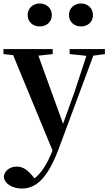

<svg xmlns="http://www.w3.org/2000/svg" viewBox="-27 -820 629 1111"><path d="M203 -667C240 -667 273 -691 273 -733C273 -774 240 -800 203 -800C166 -800 133 -774 133 -733C133 -691 166 -667 203 -667ZM442 -667C479 -667 511 -691 511 -733C511 -774 479 -800 442 -800C405 -800 372 -774 372 -733C372 -691 405 -667 442 -667ZM376 -507 473 -497 405 -290 338 -104 195 -498 278 -507V-536H-7V-507L49 -501L277 51C246 128 214 180 173 212L158 194C133 165 106 144 71 144C36 144 1 162 -5 201C-2 245 47 271 99 271C182 271 248 212 312 43L513 -498L580 -507V-536H376Z"/></svg>

Font: Noto Serif KR
Style: Bold
Weight: 700
Designer: Ryoko NISHIZUKA 西塚涼子 (kana & ideographs); Frank Grießhammer (Latin, Greek & Cyrillic); Wenlong ZHANG 张文龙 (bopomofo); San
Foundry: Adobe
Version: Version 2.001;hotconv 1.1.0;makeotfexe 2.6.0